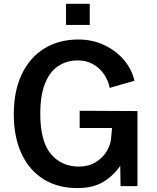

<svg xmlns="http://www.w3.org/2000/svg" viewBox="-20 -952 802 982"><path d="M381.5 -750Q452.5 -750 513.5 -721.2Q574.5 -692.5 614.8 -644.2Q655 -596 667.5 -539L541 -502.5Q533.5 -541 511.5 -573Q489.5 -605 455.2 -624Q421 -643 379 -643Q321 -643 277.8 -614.2Q234.5 -585.5 210.2 -524.8Q186 -464 186 -371Q186 -228.5 240.5 -164.2Q295 -100 383.5 -100Q432 -100 468.2 -121.8Q504.5 -143.5 524.8 -176.8Q545 -210 548 -243L553 -297.5H387.5V-385.5L683 -384V0H596.5L595 -104Q560.5 -53.5 508.2 -21.8Q456 10 375 10Q276 10 202.8 -35.5Q129.5 -81 90 -166.2Q50.5 -251.5 50.5 -368Q50.5 -485.5 91.2 -571.8Q132 -658 206.8 -704Q281.5 -750 381.5 -750ZM317.5 -932.5H439V-824.5H317.5Z"/></svg>

Font: 1883 Sans SemiBold
Style: Regular
Weight: 600
Designer: 1883 Sans project is a fork of Public Sans.
Version: Version 1.009